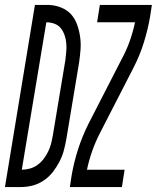

<svg xmlns="http://www.w3.org/2000/svg" viewBox="-62 -755 633 775"><path d="M-42 0 79 -735H136Q162 -734 186 -724Q210 -714 225.5 -696.5Q241 -679 249.5 -655Q258 -631 261.5 -605.5Q265 -580 263 -554Q261 -528 257 -501L206 -195Q202 -172 196 -149Q190 -126 178.5 -103.5Q167 -81 151.5 -61Q136 -41 114.5 -26.5Q93 -12 69.5 -6Q46 0 23 0ZM26 -70Q42 -70 58.5 -74.5Q75 -79 89.5 -89.5Q104 -100 114.5 -114Q125 -128 132.5 -143.5Q140 -159 144 -174.5Q148 -190 151 -207L202 -513Q204 -530 205.5 -547Q207 -564 205.5 -581Q204 -598 198.5 -613.5Q193 -629 183.5 -641Q174 -653 158.5 -659Q143 -665 125 -665ZM220 0 227 -46Q236 -99 253 -152Q270 -205 295 -255L430 -518Q449 -553 462 -590Q475 -627 483 -665H330L341 -735H551L544 -689Q535 -636 518.5 -583Q502 -530 476 -480L341 -217Q323 -182 310 -145Q297 -108 289 -70H441L430 0Z"/></svg>

Font: Iosevka Term Curly Oblique
Style: Regular
Weight: 400
Italic angle: -9°
Designer: Belleve Invis
Foundry: Belleve Invis
Version: Version 32.3.0